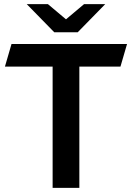

<svg xmlns="http://www.w3.org/2000/svg" viewBox="-20 -914 642 934"><path d="M244 -757H358L492 -894H389L301 -820L213 -894H110ZM236 -590V0H366V-590H566L598 -700H36L4 -590Z"/></svg>

Font: Talent
Style: Bold
Weight: 600
Designer: Mike Powis
Version: Version 1.001;hotconv 1.0.109;makeotfexe 2.5.65596